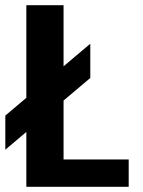

<svg xmlns="http://www.w3.org/2000/svg" viewBox="-32 -720 552 740"><path d="M69.5 0V-211.5L-11.5 -143V-274.5L69.5 -343V-700H213V-464.5L316 -551.5V-419.5L213 -332.5V-105.5H464V0Z"/></svg>

Font: Trispace SemiBold
Style: Regular
Weight: 600
Designer: Tyler Finck
Foundry: Etcetera Type Company
Version: Version 1.210; ttfautohint (v1.8.3)